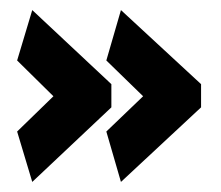

<svg xmlns="http://www.w3.org/2000/svg" viewBox="-20 -437 439 381"><path d="M44 -417 201 -270V-224L44 -76L14 -176L86 -246L14 -317ZM220 -417 379 -270V-224L220 -76L191 -176L264 -246L191 -317Z"/></svg>

Font: Palanquin Dark SemiBold
Style: Regular
Weight: 600
Designer: Pria Ravichandran
Version: Version 1.001